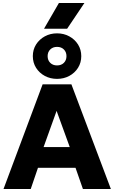

<svg xmlns="http://www.w3.org/2000/svg" viewBox="-20 -1264 765 1284"><path d="M3.5 0 265 -700H457.5L721.5 0H534.5L485 -142H234L185.5 0ZM271.5 -280.5H446.5L358.5 -522.5ZM361.5 -736.5Q316.5 -736.5 279.8 -756.2Q243 -776 221.2 -810.5Q199.5 -845 199.5 -888.5Q199.5 -932 221.2 -966.5Q243 -1001 279.8 -1021Q316.5 -1041 361.5 -1041Q406.5 -1041 443.2 -1021Q480 -1001 501.8 -966.5Q523.5 -932 523.5 -888.5Q523.5 -845 501.8 -810.5Q480 -776 443.2 -756.2Q406.5 -736.5 361.5 -736.5ZM361.5 -826.5Q390 -826.5 407.2 -843.8Q424.5 -861 424.5 -888.5Q424.5 -916 407.2 -933.2Q390 -950.5 361.5 -950.5Q333.5 -950.5 316 -933.2Q298.5 -916 298.5 -888.5Q298.5 -861 316 -843.8Q333.5 -826.5 361.5 -826.5ZM274.5 -1072 374 -1244H544.5L429 -1072Z"/></svg>

Font: Geologica Cursive
Style: Bold
Weight: 700
Designer: Sindre Bremnes, Frode Helland
Foundry: Monokrom Skriftforlag AS
Version: Version 1.010;gftools[0.9.28]